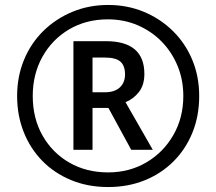

<svg xmlns="http://www.w3.org/2000/svg" viewBox="-20 -744 872 774"><path d="M416 10Q334 10 266.5 -18Q199 -46 150.5 -95.5Q102 -145 75.5 -212Q49 -279 49 -357Q49 -435 76.5 -502Q104 -569 154 -618.5Q204 -668 271 -696Q338 -724 416 -724Q493 -724 559.5 -696.5Q626 -669 676.5 -619.5Q727 -570 755 -503Q783 -436 783 -357Q783 -277 756 -210Q729 -143 679.5 -93.5Q630 -44 563 -17Q496 10 416 10ZM416 -49Q501 -49 569.5 -89Q638 -129 678.5 -199Q719 -269 719 -357Q719 -422 696 -478Q673 -534 632 -576Q591 -618 535.5 -642Q480 -666 415 -666Q327 -666 258.5 -625.5Q190 -585 151 -515Q112 -445 112 -357Q112 -267 151.5 -197.5Q191 -128 259.5 -88.5Q328 -49 416 -49ZM276 -140V-578H407Q562 -578 562 -446Q562 -401 540 -373Q518 -345 486 -332L596 -140H509L417 -309H353V-140ZM403 -372Q442 -372 463 -391.5Q484 -411 484 -444Q484 -479 465.5 -495.5Q447 -512 402 -512H353V-372Z"/></svg>

Font: Noto Sans Sinhala UI SemiCondensed SemiBold
Style: Regular
Weight: 600
Width: 4
Designer: Jelle Bosma - Monotype Design Team
Foundry: Monotype Imaging Inc.
Version: Version 2.006; ttfautohint (v1.8.4.7-5d5b)